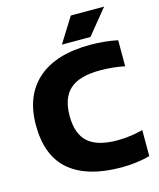

<svg xmlns="http://www.w3.org/2000/svg" viewBox="-137 -1046 956 1153"><g transform="rotate(-15 341.0 -470.0)"><path d="M475.5 10Q264 10 153 -82.8Q42 -175.5 42 -368Q42 -551 154.8 -650.5Q267.5 -750 482.5 -750Q572.5 -750 651.5 -733V-571Q616 -578.5 578 -582.5Q540 -586.5 499 -586.5Q370.5 -586.5 311.2 -533.8Q252 -481 252 -370Q252 -257 310.2 -205.2Q368.5 -153.5 491.5 -153.5Q533.5 -153.5 573.5 -159Q613.5 -164.5 651.5 -174.5V-12.5Q613.5 -2 567.8 4Q522 10 475.5 10ZM318 -795 415 -950H622L495.5 -795Z"/></g></svg>

Font: Encode Sans SemiExpanded SemiExpanded ExtraBold
Style: Regular
Weight: 800
Width: 6
Designer: Multiple Designers
Foundry: Impallari Type
Version: Version 3.000; ttfautohint (v1.8.3) -l 8 -r 50 -G 200 -x 14 